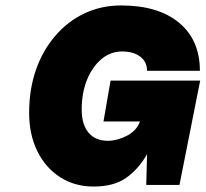

<svg xmlns="http://www.w3.org/2000/svg" viewBox="-20 -679 755 705"><path d="M87 -265Q87 -351 112 -422.5Q137 -494 183 -547.5Q229 -601 290.5 -630Q352 -659 425 -659Q561 -659 637.5 -595.5Q714 -532 714 -419H520Q520 -452 495 -471Q470 -490 428 -490Q386 -490 352.5 -462Q319 -434 299.5 -386Q280 -338 280 -277Q280 -222 305 -192Q330 -162 376 -162Q409 -162 445 -180Q481 -198 494 -233H360L386 -383H715L639 0H517L520 -113Q488 -57 442.5 -25.5Q397 6 324 6Q254 6 200.5 -28.5Q147 -63 117 -124Q87 -185 87 -265Z"/></svg>

Font: Overused Grotesk Black
Style: Italic
Weight: 900
Italic angle: -10°
Version: Version 0.003